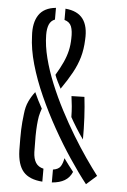

<svg xmlns="http://www.w3.org/2000/svg" viewBox="-56 -847 592 894"><g transform="rotate(5 240.0 -400.0)"><path d="M379.7 0Q341.3 -48.7 299.2 -111.8Q257 -174.8 217.1 -245.9Q177.2 -317 144.2 -390.5Q111.2 -464 91.1 -534.4Q71 -604.9 69.3 -666Q65.1 -727.5 89.2 -763.9Q113.2 -800.3 169 -805.8V-751Q150.4 -744.1 142.2 -725.1Q134.1 -706 134.5 -675.9Q135.1 -625.5 149.7 -568.5Q164.2 -511.5 188.8 -451.7Q213.3 -391.9 243.9 -333.2Q274.5 -274.4 307.2 -220.5Q339.9 -166.5 371.3 -121.2Q402.7 -75.9 428 -42.9ZM176.2 5.9Q114.9 1.5 86.9 -30.7Q58.9 -63 56.9 -129.6Q56.4 -162.1 56.4 -185.4Q56.4 -208.6 57 -227Q57.6 -245.4 59.2 -262.8Q60.8 -280.1 63.3 -300.7Q66.6 -334.5 78.5 -359.9Q90.4 -385.2 107.1 -406.5Q114.9 -388.7 124.6 -369.3Q134.2 -350 144.1 -332.6Q140.9 -323 138.3 -314.7Q135.6 -306.4 133.5 -295.5Q130.2 -275.9 128.5 -254.5Q126.8 -233.2 126.4 -203.2Q126.1 -173.1 127.2 -128Q128.4 -96.7 140 -78.5Q151.6 -60.3 176.2 -54.6ZM220.6 5.8V-54.5Q246.3 -58.2 255.9 -73.3Q265.5 -88.4 269.3 -111.9Q280.4 -97 291.8 -81.5Q303.3 -66.1 314.8 -51.7Q303.2 -24.5 280 -10.8Q256.9 2.9 220.6 5.8ZM347.4 -206.2Q330.2 -229.5 313 -257.3Q295.7 -285.1 284.7 -305.4Q284.2 -334 282.2 -356.2Q280.1 -378.4 276.7 -402.8L337.1 -404.4Q342.4 -360.6 345.1 -308.4Q347.8 -256.2 347.4 -206.2ZM223.3 -432.7Q214 -450.3 206.6 -465.3Q199.2 -480.3 193.7 -495.1Q214 -529 226.9 -557.4Q239.8 -585.8 246 -612.7Q252.2 -639.5 252.6 -669.4Q254 -705.2 245.9 -725.9Q237.8 -746.6 213.5 -753.2V-805.8Q270.3 -800.9 295.8 -766.8Q321.2 -732.8 317.2 -669.4Q315.6 -625.2 305 -587.9Q294.4 -550.7 274 -513.5Q253.6 -476.3 223.3 -432.7Z"/></g></svg>

Font: Big Shoulders Stencil Thin
Style: Regular
Weight: 100
Designer: Patric King
Foundry: XO Type Co
Version: Version 2.001